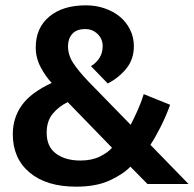

<svg xmlns="http://www.w3.org/2000/svg" viewBox="-20 -690 727 720"><path d="M155 -192Q155 -140 190 -114Q225 -88 282 -88Q324 -88 354.5 -103Q385 -118 400 -136L234 -307Q202 -292 178.5 -264.5Q155 -237 155 -192ZM28 -187Q28 -248 62 -295.5Q96 -343 174 -379Q151 -403 132.5 -438Q114 -473 114 -512Q114 -585 164.5 -627.5Q215 -670 302 -670Q340 -670 373 -658.5Q406 -647 430 -627Q454 -607 468 -578.5Q482 -550 482 -517Q482 -467 453 -432Q424 -397 384 -377L321 -442Q340 -453 352.5 -472Q365 -491 365 -517Q365 -544 346 -562.5Q327 -581 300 -581Q267 -581 251 -563Q235 -545 235 -517Q235 -484 254 -454.5Q273 -425 311 -385L470 -222Q482 -245 496 -276Q510 -307 519 -337L618 -297Q603 -255 582 -213.5Q561 -172 544 -147L687 0H533L469 -65Q441 -36 390.5 -13Q340 10 266 10Q154 10 91 -43Q28 -96 28 -187Z"/></svg>

Font: Ek Mukta
Style: Bold
Weight: 700
Designer: Girish Dalvi and Yashodeep Gholap
Foundry: Ek Type
Version: Version 2.538;PS 1.002;hotconv 16.6.51;makeotf.lib2.5.65220;